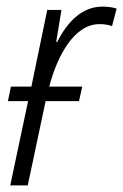

<svg xmlns="http://www.w3.org/2000/svg" viewBox="-20 -561 373 581"><path d="M11 0H64L118 -255H219L229 -299H129C153 -391 204 -488 281 -488C296 -488 308 -486 319 -482L333 -535C321 -539 306 -541 290 -541C228 -541 184 -495 153 -434H150L166 -531H123L75 -299H13L4 -255H65Z"/></svg>

Font: Noto Sans Condensed Light
Style: Italic
Weight: 300
Width: 3
Italic angle: -12°
Designer: Monotype Design Team
Foundry: Monotype Imaging Inc.
Version: Version 2.013